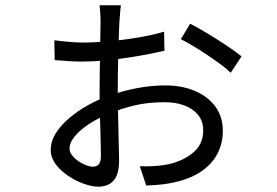

<svg xmlns="http://www.w3.org/2000/svg" viewBox="-20 -645 1040 720"><path d="M433.4 -625.3Q432.4 -618.7 431.3 -607.8Q430.2 -596.9 429.6 -586.4Q429 -575.9 428 -567.9Q427 -548.9 425.8 -517.4Q424.6 -486 423.6 -448.4Q422.6 -410.9 422.1 -372.8Q421.6 -334.8 421.6 -301.7Q421.6 -269.9 422.6 -232.4Q423.6 -195 424.1 -159Q424.6 -123.1 425.6 -93.1Q426.6 -63.1 426.6 -44.7Q426.6 9.7 406 32.3Q385.3 55 348.7 55Q324.6 55 293.9 44Q263.2 33 235 14Q206.8 -5 188.5 -29.8Q170.2 -54.6 170.2 -81.9Q170.2 -115.2 189.6 -145.9Q209 -176.6 240.5 -202.9Q271.9 -229.3 308.1 -249.5Q344.3 -269.7 377.8 -281.8Q430.2 -301.7 487.2 -313.2Q544.2 -324.7 599.4 -324.7Q661.9 -324.7 710.6 -304.2Q759.3 -283.7 787.5 -245.4Q815.6 -207.1 815.6 -154.6Q815.6 -107 794.5 -67.1Q773.4 -27.2 730.4 0.7Q687.5 28.7 620.1 41.6Q594.7 46.6 569.6 48.3Q544.5 50 528.3 50.8L504.3 -21.5Q527.2 -20.9 552.4 -21.9Q577.6 -22.9 600.7 -27.1Q658.7 -37.1 700.3 -69.4Q742 -101.7 742 -155.4Q742 -191 722.4 -214.6Q702.9 -238.2 670.3 -249.9Q637.8 -261.7 597.9 -261.7Q533.4 -261.7 483 -249.4Q432.7 -237.2 385.8 -217.6Q359.6 -207 333.8 -192.2Q308.1 -177.5 287 -160.1Q265.9 -142.7 253.3 -124.2Q240.7 -105.7 240.7 -87.6Q240.7 -75.3 250 -63.2Q259.3 -51.1 273.2 -41.2Q287.2 -31.4 302.1 -25.6Q317 -19.9 327.9 -19.9Q344 -19.9 351.2 -29.8Q358.4 -39.8 358.4 -58.4Q358.4 -80.8 357.4 -120.5Q356.4 -160.2 354.9 -207.3Q353.4 -254.4 353.4 -298.7Q353.4 -333.3 354.1 -373.9Q354.7 -414.5 355.3 -453.6Q355.9 -492.7 356.5 -523Q357.1 -553.3 357.1 -567.7Q357.1 -576.5 356.4 -587.6Q355.7 -598.7 355 -609.3Q354.3 -619.9 353.3 -625.3ZM693 -556.1Q721.7 -541.7 759 -519Q796.4 -496.3 831 -473.3Q865.7 -450.2 885.8 -433.4L845.1 -372.1Q831.1 -386.2 807.6 -403.6Q784.2 -421 756.7 -439.3Q729.1 -457.6 703.2 -473.1Q677.2 -488.6 658.2 -498.2ZM183.7 -493.9Q220.4 -489.3 246.7 -487.4Q273.1 -485.5 289.8 -485.5Q339 -485.5 393.5 -490.6Q448 -495.7 500.4 -504.7Q552.8 -513.6 595.3 -526.2L596.7 -454.6Q576.4 -449.8 542 -443Q507.5 -436.2 465.3 -429.6Q423 -423 377.7 -418.6Q332.4 -414.2 289.8 -414.2Q265.4 -414.2 243.3 -415.4Q221.2 -416.6 185.1 -419.6Z"/></svg>

Font: Noto Sans TC
Style: Regular
Weight: 100
Designer: Ryoko NISHIZUKA 西塚涼子 (kana, bopomofo & ideographs); Paul D. Hunt (Latin, Greek & Cyrillic); Sandoll Communications 산돌커뮤니
Foundry: Adobe
Version: Version 2.004;hotconv 1.0.118;makeotfexe 2.5.65603